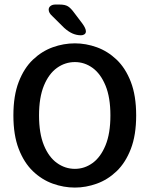

<svg xmlns="http://www.w3.org/2000/svg" viewBox="-20 -816 659 846"><path d="M310 10.5Q260.5 10.5 212.5 -6.8Q164.5 -24 125.2 -61.5Q86 -99 62.5 -159.8Q39 -220.5 39 -307.5Q39 -394.5 62.5 -455.2Q86 -516 125.2 -553.2Q164.5 -590.5 212.5 -607.8Q260.5 -625 310 -625Q358.5 -625 406.5 -607.8Q454.5 -590.5 493.8 -553.2Q533 -516 556.5 -455.2Q580 -394.5 580 -307.5Q580 -220.5 556.5 -159.8Q533 -99 493.8 -61.5Q454.5 -24 406.5 -6.8Q358.5 10.5 310 10.5ZM310 -72Q352.5 -72 388 -97.8Q423.5 -123.5 445 -175.8Q466.5 -228 466.5 -307.5Q466.5 -386.5 445 -438.8Q423.5 -491 388 -516.8Q352.5 -542.5 310 -542.5Q267 -542.5 231 -516.8Q195 -491 173.5 -438.8Q152 -386.5 152 -307.5Q152 -228 173.5 -175.8Q195 -123.5 231 -97.8Q267 -72 310 -72ZM337 -660.5Q318 -660.5 300 -668.2Q282 -676 263 -693L211 -744.5Q194.5 -759 194.5 -773.5Q194.5 -783.5 202.8 -789.8Q211 -796 224 -796H242Q266.5 -796 279.2 -788.2Q292 -780.5 307.5 -759L342 -713.5Q358.5 -691 358.5 -678Q358.5 -669.5 352.2 -665Q346 -660.5 337 -660.5Z"/></svg>

Font: Sono Monospace Medium
Style: Regular
Weight: 500
Designer: Tyler Finck
Foundry: Tyler Finck
Version: Version 2.112